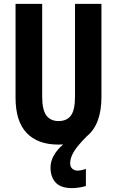

<svg xmlns="http://www.w3.org/2000/svg" viewBox="-20 -734 602 988"><path d="M341 105Q341 124 352 134Q363 144 379 144Q389 144 402 141Q415 138 422 135V223Q407 228 387 231Q367 234 350 234Q293 234 266.5 205.5Q240 177 240 128Q240 66 305 9Q293 10 280 10Q174 10 117 -50Q60 -110 60 -232V-714H197V-237Q197 -169 218.5 -140Q240 -111 281 -111Q324 -111 345 -139.5Q366 -168 366 -238V-714H502V-235Q502 -94 427 -33Q378 16 359.5 47.5Q341 79 341 105Z"/></svg>

Font: Noto Sans Armenian ExtraCondensed
Style: Bold
Weight: 700
Width: 2
Designer: Monotype Design Team
Foundry: Monotype Imaging Inc.
Version: Version 2.008; ttfautohint (v1.8.4.7-5d5b)